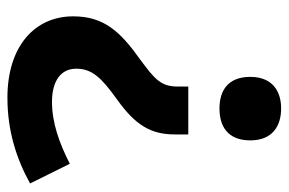

<svg xmlns="http://www.w3.org/2000/svg" viewBox="-150 -614 777 517"><g transform="rotate(-90 238.5 -355.5)"><path d="M135 -237H264V-266C264 -310 283 -327 336 -366C412 -420 453 -464 453 -547C453 -650 373 -724 234 -724C143 -724 68 -699 3 -663L56 -556C113 -585 167 -604 223 -604C279 -604 312 -580 312 -539C312 -496 288 -471 228 -428C160 -379 135 -338 135 -273ZM205 13C252 13 290 -11 290 -70C290 -131 252 -153 205 -153C157 -153 119 -131 119 -70C119 -11 157 13 205 13Z"/></g></svg>

Font: Noto Sans Adlam
Style: Bold
Weight: 700
Designer: Mark Jamra, Neil Patel
Foundry: JamraPatel LLC
Version: Version 3.001